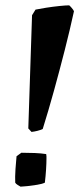

<svg xmlns="http://www.w3.org/2000/svg" viewBox="-20 -690 297 719"><path d="M98 -196 86 -209 100 -633 113 -654Q127 -657 152.5 -661Q178 -665 202.5 -667.5Q227 -670 239 -670Q241 -669 248 -661Q255 -653 257 -648Q242 -579 222.5 -502.5Q203 -426 182 -350Q161 -274 140 -207Q132 -203 120 -200Q108 -197 98 -196ZM57 9Q53 7 46 2.5Q39 -2 37 -6Q36 -26 38 -57Q39 -69 40 -81.5Q41 -94 42 -105L60 -118Q86 -118 110 -117Q134 -116 153 -113Q154 -109 154 -104.5Q154 -100 154 -95Q154 -79 152.5 -55Q151 -31 148 -6Q138 -1 119 2Q100 5 82 7Q64 9 57 9Z"/></svg>

Font: Labrada
Style: Bold Italic
Weight: 700
Italic angle: -7°
Designer: Mercedes Jáuregui
Foundry: Omnibus-Type Team
Version: Version 1.000; ttfautohint (v1.8.4.7-5d5b)